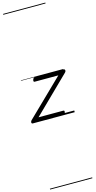

<svg xmlns="http://www.w3.org/2000/svg" viewBox="-292 -1340 1088 2171"><g transform="rotate(-15 252.5 -255.0)"><path d="M8 0Q-10 0 -10 -14Q-10 -28 0 -38L424 -450H148Q139 -450 136 -456Q133 -462 137 -475Q141 -487 147.5 -493.5Q154 -500 163 -500H497Q508 -500 512 -493.5Q516 -487 514.5 -478Q513 -469 504 -460L85 -50H375Q384 -50 386.5 -44Q389 -38 385 -23Q382 -12 375.5 -6Q369 0 359 0ZM0 763H495V773H0ZM0 -20H495V0H0ZM0 -505H495V-500H0ZM0 -1283H495V-1273H0Z"/></g></svg>

Font: Playwrite NL Guides
Style: Regular
Weight: 400
Designer: Veronika Burian, José Scaglione
Foundry: TypeTogether
Version: Version 1.003